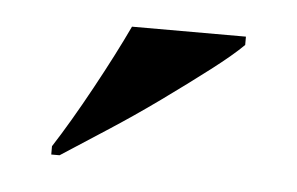

<svg xmlns="http://www.w3.org/2000/svg" viewBox="-28 -800 356 230"><g transform="rotate(5 150.0 -685.5)"><path d="M40 -615Q60 -646 83.5 -689Q107 -732 123 -766H260V-756Q247 -743 221.5 -723.5Q196 -704 165.5 -682Q135 -660 104 -640Q73 -620 50 -605H40Z"/></g></svg>

Font: Noto Serif Display SemiCondensed ExtraBold
Style: Regular
Weight: 800
Width: 4
Designer: Monotype Design Team
Foundry: Monotype Imaging Inc.
Version: Version 2.009